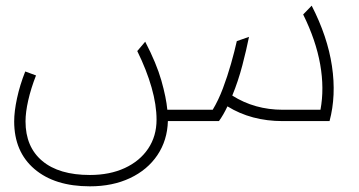

<svg xmlns="http://www.w3.org/2000/svg" viewBox="-20 -427 1266 677"><path d="M297 230Q173 230 101.5 169Q30 108 30 1Q30 -34 40 -80.5Q50 -127 69 -175L107 -161Q89 -115 79.5 -73Q70 -31 70 1Q70 91 129 140.5Q188 190 297 190Q367 190 420 165.5Q473 141 502.5 97Q532 53 532 -5Q532 -57 514.5 -118.5Q497 -180 464 -247L492 -280Q532 -203 549 -143Q566 -83 570 -40H730Q750 -73 766 -115.5Q782 -158 794.5 -202Q807 -246 815 -282L858 -297Q849 -252 834.5 -196.5Q820 -141 799 -90Q878 -40 977 -40H1110Q1124 -115 1109 -200Q1094 -285 1049 -376L1079 -407Q1135 -298 1150.5 -194Q1166 -90 1142 0H977Q866 0 782 -52Q768 -22 752 0H572Q570 68 535 120Q500 172 438.5 201Q377 230 297 230Z"/></svg>

Font: Readex Pro Light
Style: Regular
Weight: 300
Designer: Bonnie Shaver-Troup, Thomas Jockin
Foundry: Lexend
Version: Version 1.200; ttfautohint (v1.8.3)